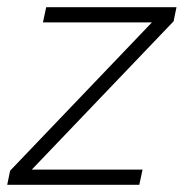

<svg xmlns="http://www.w3.org/2000/svg" viewBox="-40 -512 509 532"><path d="M-20 0 -12 -39 381 -450H79L88 -492H449L441 -453L48 -42H355L346 0Z"/></svg>

Font: Red Hat Display VF
Style: Italic
Weight: 300
Italic angle: -12°
Designer: Pentagram, MCKL
Foundry: Pentagram, MCKL
Version: Version 1.023